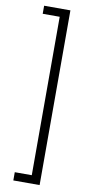

<svg xmlns="http://www.w3.org/2000/svg" viewBox="-107 -873 510 1079"><g transform="rotate(10 147.5 -333.5)"><path d="M53 118V165H203V-832H53V-786H150V118Z"/></g></svg>

Font: Noto Sans Gurmukhi UI ExtraCondensed Light
Style: Regular
Weight: 300
Width: 2
Designer: Jelle Bosma - Monotype Design Team
Foundry: Monotype Imaging Inc.
Version: Version 2.004